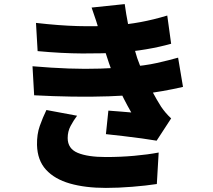

<svg xmlns="http://www.w3.org/2000/svg" viewBox="-20 -848 1040 939"><path d="M156 -736Q269 -723 359.5 -720.5Q450 -718 531 -723Q603 -728 667.5 -740Q732 -752 798 -772L817 -634Q760 -618 695 -607Q630 -596 562 -591Q484 -586 383 -586.5Q282 -587 164 -598ZM139 -524Q232 -516 315 -513Q398 -510 470.5 -512.5Q543 -515 604 -520Q690 -527 747.5 -540Q805 -553 851 -566L875 -423Q828 -412 774 -402.5Q720 -393 660 -386Q596 -380 511.5 -377Q427 -374 333.5 -375.5Q240 -377 147 -382ZM468 -685Q460 -716 450 -746.5Q440 -777 428 -811L590 -828Q597 -777 606 -732Q615 -687 626.5 -646Q638 -605 651 -564Q662 -532 681.5 -488.5Q701 -445 724 -402Q747 -359 768 -326Q779 -310 790.5 -296.5Q802 -283 817 -269L746 -160Q718 -165 674 -171Q630 -177 583 -182.5Q536 -188 498 -192L510 -307Q536 -305 568.5 -302.5Q601 -300 622 -298Q583 -366 556.5 -427Q530 -488 513 -539Q501 -575 493.5 -598.5Q486 -622 480.5 -641.5Q475 -661 468 -685ZM357 -282Q339 -258 325 -231.5Q311 -205 311 -173Q311 -121 360 -100.5Q409 -80 498 -80Q569 -80 636 -86Q703 -92 756 -102L747 52Q695 60 626.5 65.5Q558 71 498 71Q397 71 322 49.5Q247 28 205 -18Q163 -64 161 -139Q160 -191 174.5 -232Q189 -273 207 -310Z"/></svg>

Font: Noto Sans JP Thin Black
Style: Regular
Weight: 900
Version: Version 2.004-H2;hotconv 1.0.118;makeotfexe 2.5.65603